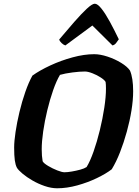

<svg xmlns="http://www.w3.org/2000/svg" viewBox="-20 -1011 745 1031"><path d="M287 0Q255 0 220 -12Q185 -24 154 -42Q123 -60 101 -78.5Q79 -97 71 -110Q63 -125 59.5 -150Q56 -175 56 -219Q56 -252 63.5 -302.5Q71 -353 84.5 -409.5Q98 -466 116 -517.5Q134 -569 154 -605Q193 -633 250 -659.5Q307 -686 369.5 -703Q432 -720 486 -720Q518 -720 557.5 -707Q597 -694 630.5 -673.5Q664 -653 678 -632Q695 -592 695 -521Q695 -474 686 -418Q677 -362 661 -304Q645 -246 624.5 -193.5Q604 -141 580 -102Q549 -78 500 -54.5Q451 -31 395 -15.5Q339 0 287 0ZM326 -86Q342 -86 365.5 -90Q389 -94 411 -100Q433 -106 445 -114Q464 -145 482.5 -197.5Q501 -250 516 -311.5Q531 -373 540 -432Q549 -491 549 -535Q549 -559 547 -571Q542 -581 521.5 -594.5Q501 -608 476.5 -617.5Q452 -627 436 -627Q408 -627 369 -622Q330 -617 302 -609Q283 -577 265.5 -527Q248 -477 234 -419Q220 -361 212 -306Q204 -251 204 -209Q204 -173 209 -145Q215 -134 238.5 -120Q262 -106 287.5 -96Q313 -86 326 -86ZM331 -767Q321 -770 310.5 -780Q300 -790 298 -799Q340 -849 378.5 -893Q417 -937 446 -964Q475 -991 489 -991Q504 -991 525 -964.5Q546 -938 569.5 -895Q593 -852 618 -800Q611 -790 603.5 -780Q596 -770 584 -767L476 -874Z"/></svg>

Font: Texturina ExtraBold
Style: Italic
Weight: 800
Italic angle: -11°
Designer: Guillermo Torres Carreño
Foundry: Omnibus-Type
Version: Version 1.002; ttfautohint (v1.8.3)